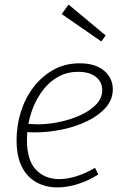

<svg xmlns="http://www.w3.org/2000/svg" viewBox="-20 -807 533 834"><path d="M229 7Q179 7 138.5 -15Q98 -37 75 -82.5Q52 -128 52 -199Q52 -261 70.5 -320.5Q89 -380 125 -427.5Q161 -475 211.5 -503.5Q262 -532 326 -532Q394 -532 432 -500Q470 -468 470 -419Q470 -375 440 -340.5Q410 -306 360 -281.5Q310 -257 250.5 -244.5Q191 -232 132 -232Q120 -232 110 -232.5Q100 -233 90 -234L94 -270Q106 -269 118.5 -268Q131 -267 144 -267Q190 -267 239.5 -277.5Q289 -288 331 -307.5Q373 -327 398.5 -354Q424 -381 424 -416Q424 -451 396.5 -473Q369 -495 319 -495Q267 -495 226 -469.5Q185 -444 156 -401Q127 -358 112 -305.5Q97 -253 97 -199Q97 -111 136 -70Q175 -29 237 -29Q272 -29 312 -41.5Q352 -54 393 -78L407 -49Q362 -21 316.5 -7Q271 7 229 7ZM278 -787 439 -653 420 -627 248 -746Z"/></svg>

Font: Bitter Thin Light
Style: Italic
Weight: 300
Italic angle: -9°
Version: Version 2.002